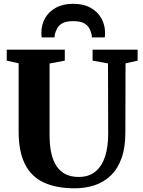

<svg xmlns="http://www.w3.org/2000/svg" viewBox="-20 -1012 774 1040"><path d="M384.5 8Q284 8 216.5 -23.8Q149 -55.5 115 -123.5Q81 -191.5 81 -298.5V-669L16.5 -683.5V-743H331V-683.5L248.5 -668V-282Q248.5 -224 258.2 -181.2Q268 -138.5 287.8 -110Q307.5 -81.5 337.2 -67.5Q367 -53.5 406 -53.5Q461 -53.5 496.2 -82.2Q531.5 -111 548.8 -163.2Q566 -215.5 566 -286.5L565 -668.5L481.5 -683.5V-743H725.5V-683.5L660 -669L659 -294.5Q659 -213 638.5 -155.5Q618 -98 580.5 -61.8Q543 -25.5 493 -8.8Q443 8 384.5 8ZM376.5 -991.5Q432 -991.5 470.5 -970Q509 -948.5 529 -912.8Q549 -877 549 -834.5Q549 -828 548.8 -821.8Q548.5 -815.5 547.5 -809.5H477.5Q477.5 -812 477.5 -816Q477.5 -820 476.5 -824Q473 -840.5 464.5 -857.2Q456 -874 435.8 -885.8Q415.5 -897.5 376.5 -897.5Q338 -897.5 317.5 -885.8Q297 -874 288.8 -857Q280.5 -840 276.5 -824Q276 -820 275.8 -816Q275.5 -812 275.5 -809.5H205.5Q205 -815.5 204.5 -821.8Q204 -828 204 -835Q204 -877.5 224 -913.2Q244 -949 282.8 -970.2Q321.5 -991.5 376.5 -991.5Z"/></svg>

Font: Merriweather 36pt ExtraBold
Style: Regular
Weight: 800
Designer: Eben Sorkin
Foundry: Eben Sorkin
Version: Version 2.100